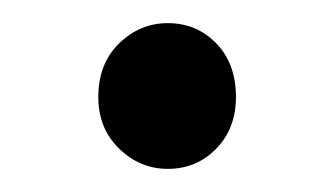

<svg xmlns="http://www.w3.org/2000/svg" viewBox="-20 -134 289 166"><path d="M125 12Q101 12 83 -5.5Q65 -23 65 -50Q65 -79 83 -96.5Q101 -114 125 -114Q150 -114 167 -96.5Q184 -79 184 -50Q184 -23 167 -5.5Q150 12 125 12Z"/></svg>

Font: Source Sans 3 ExtraLight
Style: Regular
Weight: 400
Version: Version 3.052;hotconv 1.1.0;makeotfexe 2.6.0